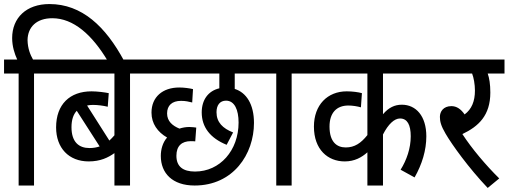

<svg xmlns="http://www.w3.org/2000/svg" viewBox="-20 -916 2511 948"><path d="M72 -553V0H148V-553H232V-622H143C130 -645 117 -675 116 -718C117 -783 161 -826 238 -826C343 -826 435 -744 512 -615H593C501 -786 384 -896 224 -896C110 -896 40 -828 40 -728C40 -687 52 -650 65 -622H0V-553Z M706 -553V-622H220V-553H545V-248C537 -239 529 -230 520 -222L410 -395C419 -397 429 -398 439 -398C464 -398 491 -394 512 -389L517 -456C499 -460 460 -465 432 -465C325 -465 257 -401 257 -287C257 -186 319 -119 418 -119C476 -119 514 -138 545 -160V0H622V-553ZM333 -288C333 -324 342 -351 359 -369L472 -193C457 -188 441 -185 422 -185C370 -185 333 -214 333 -288Z M943 -69C884 -69 851 -93 851 -147C851 -196 878 -219 922 -219C928 -219 937 -219 944 -218L949 -286C942 -287 927 -289 915 -289C898 -289 881 -286 866 -281C832 -295 805 -317 805 -356C805 -395 829 -418 874 -418C897 -418 912 -414 929 -410L933 -476C917 -480 889 -484 865 -484C783 -484 728 -437 728 -360C728 -306 758 -264 805 -237C783 -212 774 -178 774 -146C774 -61 831 0 941 0C1132 0 1234 -155 1234 -309C1234 -402 1196 -459 1139 -477V-553H1285V-622H693V-553H1063V-480C1008 -467 976 -423 976 -361C976 -288 1018 -234 1099 -201L1131 -262C1080 -282 1049 -312 1049 -362C1049 -397 1066 -419 1096 -419C1138 -419 1158 -374 1158 -311C1158 -173 1066 -69 943 -69Z M1420 -553H1504V-622H1272V-553H1344V0H1420Z M2133 -553V-622H1492V-553H1794V-249C1762 -209 1731 -188 1687 -188C1643 -188 1607 -215 1607 -291C1607 -358 1641 -395 1700 -395C1721 -395 1745 -391 1762 -386L1767 -456C1750 -461 1720 -465 1692 -465C1597 -465 1530 -398 1530 -291C1530 -177 1599 -119 1682 -119C1731 -119 1766 -139 1794 -164V0H1871V-252C1897 -303 1927 -331 1955 -331C1991 -331 2008 -300 2008 -243C2008 -184 1988 -126 1958 -78L2027 -40C2064 -105 2085 -174 2085 -243C2085 -343 2034 -399 1964 -399C1929 -399 1899 -385 1871 -352V-553Z M2445 -35C2379 -100 2309 -183 2263 -254C2343 -292 2401 -346 2401 -459C2401 -500 2396 -531 2388 -553H2471V-622H2120V-553H2311C2319 -533 2325 -499 2325 -469C2325 -416 2309 -377 2274 -351C2256 -377 2235 -392 2209 -392C2169 -392 2152 -365 2152 -339C2152 -317 2157 -295 2180 -256C2212 -201 2294 -87 2388 12Z"/></svg>

Font: Noto Sans Condensed
Style: Regular
Weight: 400
Width: 3
Designer: Monotype Design Team
Foundry: Monotype Imaging Inc.
Version: Version 2.013